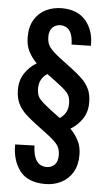

<svg xmlns="http://www.w3.org/2000/svg" viewBox="-58 -760 521 934"><g transform="rotate(5 202.0 -292.5)"><path d="M199 137Q113 137 74.5 86Q36 35 37 -42L131 -45Q134 54 199 54Q222 54 237.5 38.5Q253 23 253 -8Q253 -41 236.5 -61Q220 -81 189 -104L124 -153Q99 -172 77 -192.5Q55 -213 41 -241Q27 -269 27 -309Q27 -356 50 -390Q73 -424 107 -444Q83 -468 67.5 -497.5Q52 -527 52 -568Q52 -620 73 -654Q94 -688 129 -705Q164 -722 206 -722Q283 -722 323.5 -674Q364 -626 362 -552L268 -550Q267 -597 250.5 -618Q234 -639 207 -639Q183 -639 167.5 -623.5Q152 -608 152 -578Q152 -545 168.5 -525Q185 -505 216 -481L281 -432Q306 -413 328 -392.5Q350 -372 364 -344.5Q378 -317 378 -276Q378 -229 355 -195.5Q332 -162 298 -142Q322 -118 337.5 -88Q353 -58 353 -18Q353 33 332 67.5Q311 102 276 119.5Q241 137 199 137ZM192 -226 242 -189Q261 -202 271 -220Q281 -238 281 -263Q281 -297 264 -316Q247 -335 213 -360L163 -397Q144 -384 134 -366Q124 -348 124 -323Q124 -289 141 -270.5Q158 -252 192 -226Z"/></g></svg>

Font: Special Gothic Condensed Medium
Style: Regular
Weight: 500
Width: 3
Designer: Alistair McCready
Foundry: Monolith
Version: Version 1.000; ttfautohint (v1.8.4.7-5d5b)